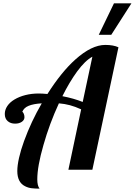

<svg xmlns="http://www.w3.org/2000/svg" viewBox="-20 -1020 810 1154"><path d="M665 -1000H770L648.9 -811H573.7ZM131.3 99.6Q84 76.7 84 7.8Q84 -25.4 94.5 -71.8Q105 -118.2 124.5 -171.9Q167.5 -290 231 -398.9Q181.2 -396 152.1 -384Q123 -372.1 113.8 -347.2Q118.2 -347.2 122.6 -336.9Q127 -326.7 127 -315.9Q127 -298.3 110.8 -287.6Q94.7 -276.9 70.8 -276.9Q43.9 -276.9 26.9 -291.5Q8.8 -306.6 8.8 -335Q8.8 -359.9 23.9 -382.6Q39.1 -405.3 66.9 -421.9Q95.2 -439 132.6 -448.5Q169.9 -458 212.9 -458Q233.9 -458 265.1 -455.1Q349.1 -587.4 433.1 -662.6Q530.8 -750 612.8 -750Q661.6 -750 691.9 -735.8L535.2 0H391.1L467.8 -362.8Q431.6 -379.4 400.1 -387.7Q368.7 -396 334 -398.9Q277.3 -276.4 241.2 -148.4Q204.1 -20 204.1 58.1Q204.1 96.7 217.8 113.8Q190.4 113.8 169.9 111.3Q149.4 108.9 131.3 99.6ZM535.2 -679.2Q491.7 -655.8 443.8 -590.8Q397 -526.4 355 -441.9Q423.3 -428.7 477.1 -407.2Z"/></svg>

Font: Pattaya
Style: Regular
Weight: 400
Designer: Pablo Impallari / Thai characters Designed by Thanarat Vachiruckul and Suppakit Chalermlarp
Foundry: Pablo Impallari
Version: Version 2.001